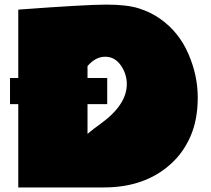

<svg xmlns="http://www.w3.org/2000/svg" viewBox="-20 -822 925 842"><path d="M60.1 -779.8Q356.4 -801.8 447 -801.8Q537.6 -801.8 590.1 -784.9Q642.6 -768.1 684.1 -738.3Q764.6 -681.2 805.9 -586.4Q847.2 -491.7 847.2 -394.5Q847.2 -297.4 815.7 -224.9Q784.2 -152.3 728.5 -102.5Q615.2 0 435.5 0Q435.1 0 434.1 0H60.1V-365.2H23.9V-480H60.1ZM363.8 -532.2V-480H450.2V-365.2H363.8V-234.9Q389.6 -256.8 419.9 -278.3Q536.1 -361.8 536.1 -453.1Q536.1 -497.6 509.8 -535.4Q483.4 -573.2 441.2 -573.2Q398.9 -573.2 363.8 -532.2Z"/></svg>

Font: Fz Rammetto One
Style: Regular
Weight: 400
Designer: Vernon Adams
Foundry: Vernon Adams
Version: Vit hóa bi c Thuy @ FontZin.Com